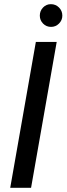

<svg xmlns="http://www.w3.org/2000/svg" viewBox="-20 -901 319 921"><path d="M29 0 152 -700H252L129 0ZM225 -772Q202 -772 186.5 -788Q171 -804 171 -826Q171 -849 186.5 -865Q202 -881 224 -881Q247 -881 263 -865Q279 -849 279 -826Q279 -804 263 -788Q247 -772 225 -772Z"/></svg>

Font: DM Sans 24pt Medium
Style: Italic
Weight: 500
Italic angle: -10°
Designer: Colophon Foundry, Jonny Pinhorn
Foundry: Colophon Foundry
Version: Version 4.004;gftools[0.9.30]